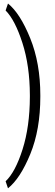

<svg xmlns="http://www.w3.org/2000/svg" viewBox="-20 -817 308 1067"><path d="M204.1 -279.8Q204.1 -96.7 148.4 39.1Q92.8 174.8 24.4 229.5L11.2 190.4Q65.4 139.2 105.5 12.7Q145.5 -113.8 146 -278.8V-288.6Q145.5 -451.2 104.5 -578.6Q63.5 -706.1 11.2 -758.8L24.4 -797.4Q91.8 -743.2 147.9 -604.5Q204.1 -465.8 204.1 -287.1Z"/></svg>

Font: RobotoCondensed-Light
Style: Light
Weight: 300
Designer: Google
Version: Version 1.200311; 2013